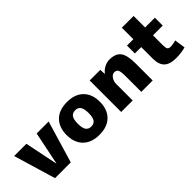

<svg xmlns="http://www.w3.org/2000/svg" viewBox="74 -1460 2241 2241"><g transform="rotate(-45 1194.5 -340.0)"><path d="M309 -110H311L395 -520H593L438 0H178L23 -520H225Z M701 -458Q773 -530 904 -530Q1035 -530 1107 -458Q1179 -386 1179 -260Q1179 -134 1107 -62Q1035 10 904 10Q773 10 701 -62Q629 -134 629 -260Q629 -386 701 -458ZM837 -157Q859 -126 904 -126Q949 -126 971 -157Q993 -188 993 -260Q993 -332 971 -363Q949 -394 904 -394Q859 -394 837 -363Q815 -332 815 -260Q815 -188 837 -157Z M1451 -450Q1479 -487 1520.5 -508.5Q1562 -530 1605 -530Q1704 -530 1747 -474.5Q1790 -419 1790 -280V0H1602V-260Q1602 -335 1588.5 -360Q1575 -385 1540 -385Q1509 -385 1484.5 -351Q1460 -317 1460 -270V0H1270V-520H1445L1449 -450Z M2166 10Q2067 10 2019 -35.5Q1971 -81 1971 -180V-370H1866V-500H1971V-690H2165V-500H2326V-370H2165V-210Q2165 -162 2176 -146Q2187 -130 2216 -130Q2260 -130 2306 -145L2326 -10Q2252 10 2166 10Z"/></g></svg>

Font: M PLUS 1p Black
Style: Regular
Weight: 900
Version: Version 1.061